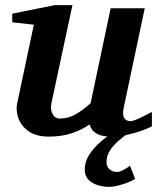

<svg xmlns="http://www.w3.org/2000/svg" viewBox="-20 -520 614 748"><path d="M571.8 -27.8Q558.6 -20.5 532 -11Q505.4 -1.5 474.1 5.4Q442.9 12.2 414.1 12.2Q379.9 12.2 362.1 3.4Q344.2 -5.4 337.4 -16.8Q330.6 -28.3 329.1 -35.2Q296.4 -12.7 257.6 -0.2Q218.8 12.2 169.9 12.2Q120.1 12.2 91.1 -8.8Q62 -29.8 51.5 -60.1Q41 -90.3 46.9 -117.2L111.8 -423.8L27.8 -433.1V-466.8L192.9 -500H262.2L180.2 -117.2Q175.3 -93.8 184.8 -75.9Q194.3 -58.1 212.9 -58.1Q246.6 -58.1 276.4 -75.7Q306.2 -93.3 333 -118.2L411.1 -487.8H543.9L461.9 -100.1Q456.1 -72.3 464.1 -60.1Q472.2 -47.9 487.8 -47.9Q495.6 -47.9 511 -54Q526.4 -60.1 571.8 -84ZM506.3 176.8Q487.3 189 456.1 198.5Q424.8 208 405.3 208Q383.8 208 361.8 201.7Q339.8 195.3 325 180.4Q310.1 165.5 310.1 140.1Q310.1 110.4 327.1 83.7Q344.2 57.1 368.9 35.2Q393.6 13.2 417 -1H480Q461.9 11.2 442.1 28.1Q422.4 44.9 408.7 65.9Q395 86.9 395 110.8Q395 129.9 407 139.9Q418.9 149.9 437 149.9Q446.8 149.9 463.9 140.4Q481 130.9 486.3 125Z"/></svg>

Font: Charis
Style: Bold Italic
Weight: 700
Italic angle: -11°
Designer: Walt Agee, Miriam Martin, Annie Olsen, Victor Gaultney, Lorna Priest, Alan Ward, Bob Hallissy, Martin Hosken, Sharon Cor
Foundry: SIL Global
Version: Version 7.000